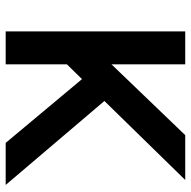

<svg xmlns="http://www.w3.org/2000/svg" viewBox="-18 -672 689 694"><g transform="rotate(90 327.0 -324.5)"><path d="M468 -649H630L202 -211V-372ZM324 -381 648 0H496L242 -304ZM93 -649H212V0H93Z"/></g></svg>

Font: Karla ExtraLight
Style: Bold
Weight: 700
Version: Version 2.001